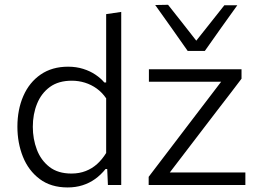

<svg xmlns="http://www.w3.org/2000/svg" viewBox="-20 -792 1108 822"><path d="M269.5 10.5Q198 10.5 150 -25.5Q102 -61.5 78.2 -120.8Q54.5 -180 54.5 -249.5Q54.5 -323 80 -381.2Q105.5 -439.5 154.2 -473Q203 -506.5 271.5 -506.5Q306.5 -506.5 336.5 -497Q366.5 -487.5 389.2 -472Q412 -456.5 426.5 -439H434.5V-494Q434.5 -557 434.5 -616.5Q434.5 -676 434.5 -731.5L499 -741Q499 -680 499 -619.8Q499 -559.5 499 -494V-219.5Q499 -158.5 499 -107Q499 -55.5 499 0H442L439 -68.5H432Q411.5 -43 387 -25.5Q362.5 -8 333.2 1.2Q304 10.5 269.5 10.5ZM286 -49Q319.5 -49 347 -59.8Q374.5 -70.5 396 -90Q417.5 -109.5 434.5 -137V-371Q417.5 -396 394.2 -412.8Q371 -429.5 343.8 -438Q316.5 -446.5 287.5 -446.5Q230.5 -446.5 193.8 -419.8Q157 -393 138.8 -348.2Q120.5 -303.5 120.5 -249Q120.5 -197 137.8 -151.5Q155 -106 191.5 -77.5Q228 -49 286 -49ZM616.5 0V-35Q660 -92.5 702.2 -147.5Q744.5 -202.5 781 -251L947 -468.5L957 -442H844Q816 -442 777.8 -442Q739.5 -442 697.5 -442Q655.5 -442 617.5 -442V-495.5H1014V-455Q994.5 -429 967.8 -394.2Q941 -359.5 912.8 -322.8Q884.5 -286 859 -252.5L693.5 -36L685.5 -53.5H810.5Q839 -53.5 877 -53.5Q915 -53.5 955.5 -53.5Q996 -53.5 1030.5 -53.5V0ZM783.5 -574Q749 -623.5 714.2 -672.5Q679.5 -721.5 644.5 -770.5L699.5 -771.5Q732.5 -730 764.8 -688.8Q797 -647.5 830 -605.5H810.5Q844 -647.5 876 -688Q908 -728.5 940.5 -769.5H996Q961.5 -721.5 926.5 -672.5Q891.5 -623.5 857 -574Z"/></svg>

Font: Commissioner Thin Light
Style: Regular
Weight: 300
Version: Version 1.000